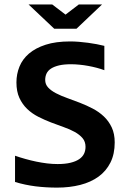

<svg xmlns="http://www.w3.org/2000/svg" viewBox="-20 -836 590 867"><path d="M498 -192.9Q498 -140.6 478.8 -102.1Q459.5 -63.5 424.8 -38.3Q390.1 -13.2 342.3 -1Q294.4 11.2 237.8 11.2Q187.5 11.2 140.6 5.4Q93.8 -0.5 47.9 -14.2V-132.8Q70.3 -125 94.7 -118.2Q119.1 -111.3 143.8 -106.2Q168.5 -101.1 192.9 -98.1Q217.3 -95.2 240.2 -95.2Q274.4 -95.2 298.3 -101.1Q322.3 -106.9 337.4 -117.2Q352.5 -127.4 359.4 -141.6Q366.2 -155.8 366.2 -172.9Q366.2 -196.3 352.8 -212.2Q339.4 -228 317.4 -240.2Q295.4 -252.4 267.3 -262.2Q239.3 -272 210.2 -283.2Q181.2 -294.4 153.1 -308.6Q125 -322.8 103 -343.8Q81.1 -364.7 67.6 -393.8Q54.2 -422.9 54.2 -463.9Q54.2 -501.5 67.9 -535.2Q81.5 -568.8 110.8 -594Q140.1 -619.1 186 -634Q231.9 -648.9 296.9 -648.9Q315.9 -648.9 336.7 -647.2Q357.4 -645.5 377.7 -642.8Q397.9 -640.1 416.7 -636.5Q435.5 -632.8 451.2 -628.9V-519Q435.5 -524.9 417 -529.8Q398.4 -534.7 378.7 -538.3Q358.9 -542 338.9 -543.9Q318.8 -545.9 300.8 -545.9Q269 -545.9 247.1 -540.8Q225.1 -535.6 210.9 -526.6Q196.8 -517.6 190.4 -504.4Q184.1 -491.2 184.1 -475.1Q184.1 -455.1 197.5 -440.7Q210.9 -426.3 233.2 -414.8Q255.4 -403.3 283.4 -393.3Q311.5 -383.3 341.1 -371.8Q370.6 -360.4 398.7 -345.7Q426.8 -331.1 449 -310.1Q471.2 -289.1 484.6 -260.5Q498 -231.9 498 -192.9ZM108.9 -815.9H215.8L275.9 -770L335.9 -815.9H440.9L325.2 -706.1H225.1ZM0 -638.2Z"/></svg>

Font: Code New Roman
Style: Bold
Weight: 700
Monospace: yes
Designer: Sam Radian
Foundry: Code New Roman
Version: Version 1.508 October 19, 2014